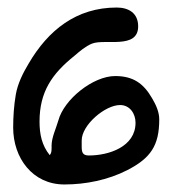

<svg xmlns="http://www.w3.org/2000/svg" viewBox="-20 -613 453 510"><path d="M347 -543C347 -578 322 -593 290 -593C183 -593 108 -533 56 -444C41 -419 27 -391 22 -362C17 -333 15 -303 15 -274C15 -194 66 -123 151 -123C208 -123 267 -135 318 -161C380 -193 403 -226 403 -296C403 -316 394 -335 384 -352C361 -392 333 -411 286 -411C227 -411 150 -349 135 -293C129 -272 117 -248 117 -226C117 -218 118 -207 112 -201C91 -227 85 -257 85 -290C85 -369 118 -417 178 -465C192 -477 207 -490 224 -497C258 -511 347 -481 347 -543ZM197 -224V-240C197 -281 259 -334 299 -334C325 -334 340 -311 340 -287C340 -223 269 -200 216 -200C199 -200 197 -209 197 -224Z"/></svg>

Font: ChillLongCangKaiShu Medium
Style: Regular
Weight: 500
Version: Version 3.500;Glyphs 3.1.1 (3135)